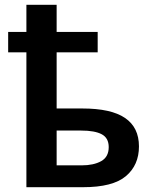

<svg xmlns="http://www.w3.org/2000/svg" viewBox="-20 -780 640 800"><path d="M90 0V-562H14V-647H90V-760H216V-647H387V-562H216V-328H323Q443 -328 501 -288.5Q559 -249 559 -170Q559 -92 504.5 -46Q450 0 326 0ZM320 -91Q370 -91 401.5 -108.5Q433 -126 433 -167Q433 -205 404 -220.5Q375 -236 318 -236H216V-91Z"/></svg>

Font: Noto Sans Mono SemiBold
Style: Regular
Weight: 600
Designer: Monotype Design Team
Foundry: Monotype Imaging Inc.
Version: Version 2.014; ttfautohint (v1.8.4.7-5d5b)